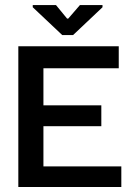

<svg xmlns="http://www.w3.org/2000/svg" viewBox="-20 -748 541 768"><path d="M53.3 0V-563H455V-475H153.7V-326.7H385.3V-243.3H153.7V-82.3H465.3V0ZM229 -607.7 111 -719V-727.7H204L248.3 -673.7H253L299.7 -727.7H390V-719L272.3 -607.7Z"/></svg>

Font: Darker Grotesque Light
Style: Regular
Weight: 300
Designer: Gabriel Lam
Foundry: TypeRant
Version: Version 1.000;gftools[0.9.28]